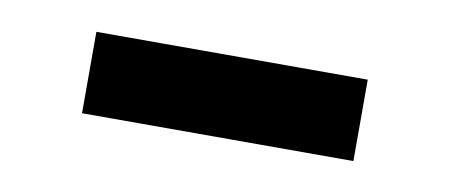

<svg xmlns="http://www.w3.org/2000/svg" viewBox="-28 -426 506 216"><g transform="rotate(10 225.0 -317.5)"><path d="M380 -271H70V-364H380Z"/></g></svg>

Font: 42dot Sans Light SemiBold
Style: Regular
Weight: 600
Version: Version 1.000